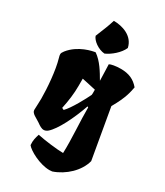

<svg xmlns="http://www.w3.org/2000/svg" viewBox="-249 -918 1055 1230"><g transform="rotate(30 279.0 -303.5)"><path d="M56.6 -71.8C56.6 -45.9 96.7 -32.2 120.6 -15.1C139.6 -1.5 156.7 10.3 174.3 9.3C183.1 8.8 191.9 5.4 201.7 -2.4C248 -42.5 302.7 -151.9 341.3 -262.2L347.7 -257.8C346.7 -166 358.9 -20 354.5 75.2C309.1 75.2 209 62.5 161.1 51.8C152.3 81.1 146 98.6 148.9 135.7C170.4 164.1 259.3 213.4 332.5 213.9C339.8 213.9 346.7 213.4 353.5 212.4C439.5 183.1 515.6 111.3 536.6 30.3L472.2 -339.8C528.3 -438 533.2 -480 541 -517.6H540.5L541 -518.1C506.3 -559.1 465.3 -577.1 405.8 -577.1C368.2 -577.1 334 -570.3 323.7 -563.5C323.7 -547.9 326.7 -501 327.6 -443.4C298.3 -493.7 264.6 -551.8 212.9 -587.9C193.8 -585.4 95.2 -567.4 34.7 -490.7C25.4 -478.5 22 -471.7 22 -463.9C22 -457.5 23.4 -450.2 27.3 -437C49.8 -360.4 59.6 -233.4 59.6 -156.2C59.6 -129.9 56.6 -85.4 56.6 -71.8ZM205.1 -172.4C217.8 -231.4 225.6 -288.6 225.6 -348.1V-400.4C256.8 -393.1 289.1 -387.7 328.1 -377.9C328.1 -336.9 328.6 -358.4 327.1 -338.9C311 -304.7 256.3 -201.2 219.7 -165.5ZM265.6 -608.9C306.2 -626.5 358.4 -669.9 377.4 -714.8C359.9 -797.4 272.9 -820.8 212.9 -820.8C197.8 -771.5 187.5 -749 159.7 -679.7C168.5 -649.9 218.3 -611.8 265.6 -608.9Z"/></g></svg>

Font: Fruktur
Style: Regular
Weight: 400
Designer: Viktoriya Grabowska
Foundry: Viktoriya Grabowska
Version: Version 1.002